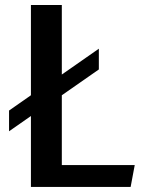

<svg xmlns="http://www.w3.org/2000/svg" viewBox="-20 -735 590 755"><path d="M101.6 0V-278.8L15.6 -218.8V-300.3L101.6 -360.4V-715.3H223.1V-441.9L368.7 -543.5V-461.9L223.1 -360.4V-85.9H509.8L493.7 0Z"/></svg>

Font: Proza Libre
Style: Medium
Weight: 500
Designer: Jasper de Waard
Foundry: Jasper de Waard
Version: Version 1.000; ttfautohint (v1.4.1.8-43bc)